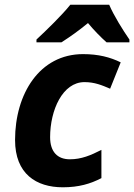

<svg xmlns="http://www.w3.org/2000/svg" viewBox="-20 -786 570 816"><path d="M135 -618V-606H241C280 -631 315 -656 354 -688C377 -660 410 -626 433 -606H530V-618C503 -657 464 -719 444 -766H279C244 -722 175 -655 135 -618ZM247 10C315 10 365 -5 411 -29V-149C366 -126 326 -109 277 -109C224 -109 193 -141 193 -203C193 -318 246 -437 339 -437C382 -437 413 -424 448 -409L493 -521C448 -543 398 -556 333 -556C148 -556 44 -387 44 -191C44 -47 134 10 247 10Z"/></svg>

Font: Noto Sans
Style: Bold Italic
Weight: 700
Italic angle: -12°
Designer: Monotype Design Team
Foundry: Monotype Imaging Inc.
Version: Version 2.013